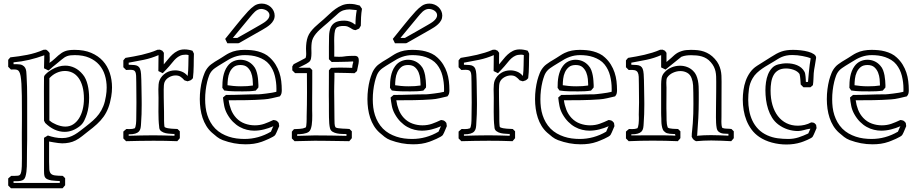

<svg xmlns="http://www.w3.org/2000/svg" viewBox="-20 -759 5019 1052"><path d="M255.9 -95.2Q259.8 -91.3 268.6 -86.2Q277.3 -81.1 288.6 -76.4Q299.8 -71.8 312.7 -68.6Q325.7 -65.4 337.9 -65.4Q361.8 -65.4 380.6 -77.4Q399.4 -89.4 412.6 -110.1Q425.8 -130.9 432.9 -158.7Q439.9 -186.5 439.9 -217.8Q439.9 -255.9 432.1 -284.4Q424.3 -313 410.4 -332Q396.5 -351.1 377.4 -360.6Q358.4 -370.1 335.9 -370.1Q313.5 -370.1 291.3 -360.4Q269 -350.6 250.5 -330.6V-99.1ZM221.2 -97.7Q221.2 -137.7 220.9 -177.5Q220.7 -217.3 220.7 -257.3Q220.7 -277.3 220.9 -297.1Q221.2 -316.9 221.2 -336.9Q221.2 -342.3 226.3 -348.4Q231.4 -354.5 238.5 -360.4Q245.6 -366.2 252.7 -370.8Q259.8 -375.5 263.7 -377.9Q300.8 -399.4 337.4 -399.4Q363.8 -399.4 388.4 -387.7Q413.1 -376 433.6 -351.1Q442.9 -340.3 449.5 -325.7Q456.1 -311 460.2 -294.2Q464.4 -277.3 466.3 -259.3Q468.3 -241.2 468.3 -223.1Q468.3 -198.2 465.1 -175.3Q461.9 -152.3 456.1 -134.3Q450.7 -117.2 441.9 -98.9Q433.1 -80.6 418 -68.4Q377.9 -36.6 334.5 -36.6Q305.2 -36.6 278.1 -49.3Q251 -62 227.5 -85.4ZM249 15.6V127Q249 153.8 250.2 169.2Q251.5 184.6 258.8 192.4Q266.1 200.2 281.2 202.1Q296.4 204.1 324.2 204.6Q330.1 211.4 336.9 217.3V255.9Q333 260.3 329.8 264.4Q326.7 268.6 322.8 272.5H40L24.9 257.3V218.8Q28.8 214.8 33 211.7Q37.1 208.5 41.5 204.6Q50.8 204.6 59.8 204.6Q68.8 204.6 78.6 203.6Q85.9 203.1 90.1 198Q94.2 192.9 96.4 181.6Q98.6 170.4 99.4 152.3Q100.1 134.3 100.1 107.9Q100.1 87.9 99.9 62.7Q99.6 37.6 99.6 6.3Q99.6 -14.6 99.6 -33Q99.6 -51.3 99.9 -68.6Q100.1 -85.9 100.1 -102.8Q100.1 -119.6 100.1 -137.7Q100.1 -194.3 99.6 -234.1Q99.1 -273.9 97.4 -300.5Q95.7 -327.1 92.8 -342.8Q89.8 -358.4 85.2 -366.2Q80.6 -374 74 -376.2Q67.4 -378.4 58.1 -378.4Q52.7 -378.4 48.3 -378.2Q43.9 -377.9 40 -377.9L24.9 -393.1V-431.2Q27.8 -435.1 30.8 -438.2Q33.7 -441.4 36.6 -444.8Q84 -449.7 129.4 -458.5Q174.8 -467.3 218.8 -486.3Q222.2 -486.3 225.6 -486.6Q229 -486.8 232.4 -486.8Q240.7 -481.9 244.1 -477.8Q247.6 -473.6 252 -468.3V-457.5Q252 -452.6 252 -451.2Q252 -449.7 252.2 -448.5Q252.4 -447.3 252.4 -445.8Q252.4 -444.3 252.4 -439.5V-428.7L251 -414.6Q257.3 -418.5 265.4 -425Q273.4 -431.6 280.8 -438.2Q288.1 -444.8 293.5 -449.7Q298.8 -454.6 298.8 -454.6Q308.6 -462.9 317.4 -468.8Q326.2 -474.6 336.4 -478.5Q346.7 -482.4 359.4 -484.1Q372.1 -485.8 388.7 -485.8Q440.9 -485.8 479.5 -469.5Q518.1 -453.1 543.5 -425.3Q568.8 -397.5 581.3 -359.9Q593.8 -322.3 593.8 -279.8Q593.8 -255.4 589.4 -229.5Q583.5 -194.3 573.2 -167.7Q563 -141.1 547.6 -119.6Q532.2 -98.1 511.2 -78.9Q490.2 -59.6 462.9 -39.1Q447.8 -27.3 430.2 -13.2Q412.6 1 394.5 10.3Q377.4 19 358.6 22.7Q339.8 26.4 320.8 26.4Q311.5 26.4 299.3 24.7Q287.1 22.9 275.9 21.2Q264.6 19.5 256.6 17.8Q248.5 16.1 247.6 16.1H247.1Q247.6 16.1 249 16.6Q252 17.6 254.4 18.1ZM242.2 -16.6Q260.7 -10.3 280.5 -6.3Q300.3 -2.4 320.8 -2.4Q341.3 -2.4 358.2 -7.8Q375 -13.2 389.9 -22Q404.8 -30.8 418.5 -41.5Q432.1 -52.2 446.3 -63Q470.2 -81.5 489.3 -98.4Q508.3 -115.2 522.5 -134.5Q536.6 -153.8 546.1 -177.5Q555.7 -201.2 560.5 -232.9Q562.5 -244.6 563.5 -256.3Q564.5 -268.1 564.5 -279.3Q564.5 -315.4 554.4 -347.7Q544.4 -379.9 523.2 -404.1Q502 -428.2 469 -442.6Q436 -457 389.6 -457Q376.5 -457 366.5 -455.8Q356.4 -454.6 348.4 -451.7Q340.3 -448.7 333.3 -444.3Q326.2 -439.9 318.4 -433.1Q306.2 -422.9 294.2 -413.1Q282.2 -403.3 269.5 -393.1Q263.7 -388.2 257.8 -382.6Q252 -377 245.1 -373Q239.3 -376 233.2 -378.9Q227.1 -381.8 221.2 -384.8Q221.7 -402.8 221.9 -420.7Q222.2 -438.5 222.7 -456.1Q181.2 -440.9 139.9 -431.2Q98.6 -421.4 54.2 -417.5V-407.2H72.8Q92.8 -407.2 103 -401.6Q113.3 -396 118.2 -387Q123 -377.9 124 -366.9Q125 -356 125.5 -345.2Q127.4 -314 128.2 -283Q128.9 -252 128.9 -221.2V4.9Q128.4 35.6 127.9 65.9Q127.4 96.2 127.4 127Q127.4 138.2 127 153.1Q126.5 168 124.8 182.1Q123 196.3 119.6 207.8Q116.2 219.2 110.4 224.1Q103.5 230 92.8 231.9Q82 233.9 70.8 233.9H54.2V243.2H307.6V232.9Q299.8 232.4 287.1 231.9Q274.4 231.4 261.7 229.5Q249 227.5 238.8 222.7Q228.5 217.8 224.6 208Q222.2 200.7 221.7 192.4Q221.2 184.1 221.2 176.8V-3.9Z M965.3 -39.6V-2Q961.4 2.4 958.3 6.6Q955.1 10.7 951.2 14.6Q918.5 13.2 886 12.7Q853.5 12.2 820.8 12.2Q783.2 12.2 745.8 12.9Q708.5 13.7 670.9 14.6L655.8 -0.5V-38.1Q659.7 -42 663.8 -45.2Q668 -48.3 672.4 -52.2Q676.8 -52.2 681.4 -52Q686 -51.8 690.9 -51.8Q697.8 -51.8 704.8 -52.7Q711.9 -53.7 718.3 -56.2Q720.7 -59.1 722.4 -65.7Q724.1 -72.3 725.1 -80.3Q726.1 -88.4 726.3 -96.9Q726.6 -105.5 726.6 -112.8Q726.6 -135.3 727.1 -155.5Q727.5 -175.8 727.5 -197.8Q727.5 -226.1 727.1 -252.9Q726.6 -279.8 726.6 -309.1Q726.6 -330.6 725.8 -343.8Q725.1 -356.9 721.9 -364.3Q718.8 -371.6 712.2 -374Q705.6 -376.5 693.8 -376.5Q689 -376.5 683.3 -376.2Q677.7 -376 670.9 -375.5L655.8 -390.6V-428.2Q658.7 -432.1 661.6 -435.3Q664.6 -438.5 667.5 -441.9Q690.4 -445.8 712.6 -449.7Q734.9 -453.6 756.6 -458.7Q778.3 -463.9 800 -470.5Q821.8 -477.1 842.8 -486.3Q846.2 -486.3 849.6 -486.6Q853 -486.8 856.4 -486.8L869.6 -481Q872.1 -478 873.8 -475.1Q875.5 -472.2 877.9 -469.7Q877.4 -453.6 877.4 -437.7Q877.4 -421.9 877.4 -406.2Q889.2 -419.4 900.4 -433.8Q911.6 -448.2 924.6 -460.2Q937.5 -472.2 953.6 -480.2Q969.7 -488.3 990.7 -488.3Q1002 -488.3 1013.2 -486.3Q1024.4 -484.4 1034.7 -481Q1037.1 -477.1 1038.8 -472.9Q1040.5 -468.8 1042.5 -464.8Q1042 -450.2 1041.7 -433.1Q1041.5 -416 1041.3 -398.2Q1041 -380.4 1040 -363Q1039.1 -345.7 1037.1 -330.6Q1029.3 -321.3 1023.2 -318.6Q1017.1 -315.9 1007.8 -313.5Q1003.4 -314.9 999 -316.2Q994.6 -317.4 990.7 -318.8Q981 -330.1 970 -337.9Q959 -345.7 941.9 -345.7Q932.6 -345.7 923.3 -343Q914.1 -340.3 905.8 -335.4Q897.5 -330.6 891.1 -323.7Q884.8 -316.9 881.3 -308.1Q878.9 -301.3 877.9 -290.8Q877 -280.3 877 -269Q877 -245.1 877.2 -224.9Q877.4 -204.6 877.9 -185.8Q878.4 -167 878.7 -148.7Q878.9 -130.4 878.9 -109.9Q878.9 -106 878.9 -98.6Q878.9 -91.3 879.4 -83.7Q879.9 -76.2 880.4 -70.3Q880.9 -64.5 882.3 -63L883.8 -61.5Q891.1 -58.1 900.1 -56.4Q909.2 -54.7 918.7 -54Q928.2 -53.2 937 -53Q945.8 -52.7 952.6 -52.2ZM931.6 -24.9Q927.7 -25.9 914.8 -26.1Q901.9 -26.4 887.9 -29.3Q874 -32.2 863 -40.3Q852.1 -48.3 852.1 -64.5Q849.6 -84 848.9 -104.5Q848.1 -125 848.1 -146.5Q848.1 -166 848.4 -185.5Q848.6 -205.1 848.6 -223.6Q848.6 -232.9 848.1 -245.1Q847.7 -257.3 847.7 -270Q847.7 -283.2 848.9 -296.1Q850.1 -309.1 854 -318.8Q859.4 -332 868.7 -342.3Q877.9 -352.5 889.2 -359.6Q900.4 -366.7 913.3 -370.1Q926.3 -373.5 939.5 -373.5Q958.5 -373.5 976.3 -366.5Q994.1 -359.4 1007.3 -343.8L1008.3 -343.3Q1010.3 -358.4 1011 -372.3Q1011.7 -386.2 1012 -400.1Q1012.2 -414.1 1012.5 -428Q1012.7 -441.9 1013.2 -457Q1009.3 -458.5 1005.4 -459Q1001.5 -459.5 997.6 -459.5Q980 -459.5 967.5 -453.9Q955.1 -448.2 945.1 -439.2Q935.1 -430.2 926.3 -418.9Q917.5 -407.7 907.2 -396Q898.9 -386.2 889.9 -377Q880.9 -367.7 871.6 -357.9Q865.7 -360.8 859.6 -363.8Q853.5 -366.7 847.7 -369.6Q848.1 -391.6 848.1 -413.3Q848.1 -435.1 848.6 -457Q809.1 -439.9 768.3 -431.4Q727.5 -422.9 685.1 -415.5V-404.3Q702.1 -403.8 714.6 -402.8Q727.1 -401.9 735.1 -397Q743.2 -392.1 747.3 -382.1Q751.5 -372.1 752.9 -353L754.4 -319.3Q754.4 -318.4 754.6 -308.1Q754.9 -297.9 755.1 -283Q755.4 -268.1 755.6 -251.2Q755.9 -234.4 756.1 -219.5Q756.3 -204.6 756.3 -194.6Q756.3 -184.6 756.3 -183.6Q756.3 -158.7 755.6 -133.5Q754.9 -108.4 752.9 -83.5Q752.4 -68.8 750.2 -57.4Q748 -45.9 741 -38.3Q733.9 -30.8 720.7 -26.9Q707.5 -22.9 685.1 -22.9V-15.1Q719.2 -16.1 752.9 -16.8Q786.6 -17.6 820.8 -17.6Q850.1 -17.6 878.7 -16.8Q907.2 -16.1 936 -15.1V-25.4Z M1284.7 -522H1225.6Q1222.7 -527.8 1219.7 -533.9Q1216.8 -540 1213.9 -545.9Q1245.1 -584 1275.4 -622.1Q1305.7 -660.2 1338.9 -696.8Q1355.5 -714.8 1373 -727.1Q1390.6 -739.3 1414.6 -739.3Q1428.7 -739.3 1441.7 -734.1Q1454.6 -729 1464.1 -720Q1473.6 -710.9 1479.2 -699Q1484.9 -687 1484.9 -673.3Q1484.9 -659.2 1478.5 -647.5Q1472.2 -635.7 1462.2 -626.5Q1452.1 -617.2 1440.4 -609.6Q1428.7 -602.1 1417.5 -595.7Q1385.3 -577.1 1353.5 -559.3Q1321.8 -541.5 1289.6 -522.9ZM1276.9 -549.3Q1309.1 -567.4 1340.8 -585.4Q1372.6 -603.5 1404.8 -622.1Q1412.1 -626.5 1421.1 -631.8Q1430.2 -637.2 1438 -643.8Q1445.8 -650.4 1451.2 -658.4Q1456.5 -666.5 1456.5 -675.8Q1456.5 -683.6 1452.4 -689.9Q1448.2 -696.3 1441.7 -700.7Q1435.1 -705.1 1427 -707.5Q1418.9 -710 1411.1 -710Q1401.4 -710 1392.8 -705.8Q1384.3 -701.7 1377 -695.1Q1369.6 -688.5 1363.3 -680.9Q1356.9 -673.3 1351.1 -666.5Q1327.1 -637.2 1303.5 -608.9Q1279.8 -580.6 1255.9 -551.3H1286.1ZM1365.7 -298.3Q1365.7 -308.6 1364 -326.2Q1362.3 -343.8 1355.7 -360.8Q1349.1 -377.9 1335.4 -390.4Q1321.8 -402.8 1297.4 -402.8Q1273.9 -402.8 1260 -391.4Q1246.1 -379.9 1238.5 -363Q1231 -346.2 1228.8 -326.9Q1226.6 -307.6 1226.6 -292Q1238.3 -290 1257.8 -288.1Q1277.3 -286.1 1300.3 -286.1Q1320.8 -286.1 1334.7 -287.1Q1348.6 -288.1 1365.7 -290.5ZM1381.3 -262.7Q1363.8 -259.8 1345.7 -259Q1327.6 -258.3 1309.6 -258.3Q1284.2 -258.3 1259 -258.8Q1233.9 -259.3 1208.5 -263.2L1198.2 -277.8Q1198.2 -293.5 1199.2 -309.1Q1200.2 -324.7 1203.1 -339.8Q1206.1 -355 1211.7 -369.4Q1217.3 -383.8 1226.6 -396.5Q1239.7 -414.6 1258.3 -423.1Q1276.9 -431.6 1296.9 -431.6Q1317.9 -431.6 1336.2 -423.3Q1354.5 -415 1368.2 -398.9Q1377.9 -388.2 1383.1 -374.3Q1388.2 -360.4 1390.9 -345.9Q1393.6 -331.5 1394.5 -317.6Q1395.5 -303.7 1396 -292Q1396 -288.1 1395.8 -282.2Q1395.5 -276.4 1395 -276.4Q1395 -280.3 1395.5 -282.2V-279.3ZM1509.8 -67.9Q1504.4 -55.7 1499.5 -43.5Q1494.6 -31.2 1488.3 -20Q1485.8 -15.6 1475.8 -9.8Q1465.8 -3.9 1453.6 1.5Q1441.4 6.8 1430.2 11.5Q1418.9 16.1 1414.6 17.6Q1392.6 25.4 1370.4 28.6Q1348.1 31.7 1324.7 31.7Q1293 31.7 1262 25.9Q1231 20 1200.7 8.8Q1183.1 2 1169.2 -8.8Q1155.3 -19.5 1141.1 -32.2Q1123 -48.3 1110.4 -69.1Q1097.7 -89.8 1089.8 -113.5Q1082 -137.2 1078.4 -163.3Q1074.7 -189.5 1074.7 -215.8Q1074.7 -243.7 1078.1 -270Q1081.5 -296.4 1087.4 -319.3Q1092.8 -339.4 1100.6 -358.6Q1108.4 -377.9 1122.6 -393.6Q1127.9 -399.9 1137.5 -407Q1147 -414.1 1157.2 -420.7Q1167.5 -427.2 1177 -432.6Q1186.5 -438 1191.4 -441.4Q1202.6 -448.2 1213.6 -455.6Q1224.6 -462.9 1236.8 -468.8Q1255.9 -478 1276.6 -481.9Q1297.4 -485.8 1319.3 -485.8Q1337.9 -485.8 1356.7 -484.1Q1375.5 -482.4 1393.6 -477.5Q1411.6 -472.7 1428.2 -464.6Q1444.8 -456.5 1458 -443.8Q1477.5 -425.8 1490.2 -405Q1502.9 -384.3 1510.5 -361.6Q1518.1 -338.9 1521 -314.5Q1523.9 -290 1523.9 -264.6Q1523.9 -255.9 1522.2 -247.6Q1520.5 -239.3 1513.2 -231Q1491.7 -226.1 1470 -220.9Q1448.2 -215.8 1426.3 -214.4Q1377.9 -210.9 1329.6 -210.2Q1281.2 -209.5 1232.9 -209.5Q1236.3 -183.1 1246.1 -158Q1255.9 -132.8 1274.4 -112.8Q1294.9 -91.3 1321.5 -81.8Q1348.1 -72.3 1376 -72.3Q1404.3 -72.3 1428.5 -80.8Q1452.6 -89.4 1478 -101.6Q1483.4 -100.6 1487.1 -100.1Q1490.7 -99.6 1493.9 -98.1Q1497.1 -96.7 1500 -93.8Q1502.9 -90.8 1507.3 -85.4ZM1474.1 -65.9Q1454.6 -57.1 1427 -50Q1399.4 -43 1372.6 -43Q1353.5 -43 1333 -47.9Q1312.5 -52.7 1293.2 -63.5Q1273.9 -74.2 1256.3 -91.8Q1238.8 -109.4 1224.6 -134.8Q1212.9 -156.2 1208.5 -178.7Q1204.1 -201.2 1201.7 -224.6Q1205.6 -228.5 1209.7 -231.7Q1213.9 -234.9 1218.3 -238.8Q1263.2 -238.8 1307.9 -240.5Q1352.5 -242.2 1397.5 -242.2Q1400.4 -242.2 1412.4 -243.4Q1424.3 -244.6 1439.7 -246.6Q1455.1 -248.5 1470.2 -251Q1485.4 -253.4 1494.1 -255.9Q1494.6 -262.2 1494.6 -264.4Q1494.6 -266.6 1494.6 -273.4Q1494.6 -308.6 1485.8 -343.8Q1477.1 -378.9 1455.6 -405.8Q1443.8 -420.4 1428 -430.2Q1412.1 -439.9 1394.5 -446Q1377 -452.1 1358.2 -454.6Q1339.4 -457 1321.8 -457Q1306.2 -457 1292.2 -454.6Q1278.3 -452.1 1264.6 -447.3Q1251 -442.4 1237.3 -435.1Q1223.6 -427.7 1208 -417.5Q1202.1 -413.6 1193.6 -408.7Q1185.1 -403.8 1176 -397.9Q1167 -392.1 1158.2 -386Q1149.4 -379.9 1143.6 -373.5Q1131.8 -361.3 1125.5 -344.2Q1119.1 -327.1 1115.2 -311Q1104 -263.7 1104 -214.8Q1104 -192.9 1106.7 -170.9Q1109.4 -148.9 1116 -128.4Q1122.6 -107.9 1133.3 -89.1Q1144 -70.3 1159.7 -54.2Q1175.3 -38.6 1194.1 -27.8Q1212.9 -17.1 1233.4 -10.3Q1253.9 -3.4 1275.9 -0.5Q1297.9 2.4 1319.3 2.4Q1396.5 2.4 1464.4 -37.6Q1466.8 -43 1468.3 -46.4Q1469.7 -49.8 1471.2 -53.2Q1472.7 -56.6 1474.1 -60.1Q1475.6 -63.5 1478 -68.8Z M1579.1 -0.5V-37.6Q1582 -41.5 1585 -44.7Q1587.9 -47.9 1590.8 -51.3Q1606 -52.2 1623 -53Q1640.1 -53.7 1654.8 -60.5Q1657.2 -63 1658.2 -71.3Q1659.2 -79.6 1659.7 -89.1Q1660.2 -98.6 1660.2 -107.7Q1660.2 -116.7 1660.2 -120.6Q1661.1 -153.8 1661.6 -186.5Q1662.1 -219.2 1662.1 -252.9Q1662.1 -279.3 1661.9 -305.7Q1661.6 -332 1661.6 -358.4H1596.7L1581.5 -373.5V-395Q1583.5 -397.9 1585.2 -401.1Q1586.9 -404.3 1588.9 -407.2Q1605.5 -415.5 1621.8 -424.1Q1638.2 -432.6 1654.3 -441.4Q1656.2 -446.3 1657 -451.9Q1657.7 -457.5 1657.7 -463.4Q1657.7 -471.2 1657.2 -478.5Q1656.7 -485.8 1656.7 -492.2Q1656.7 -508.3 1658.9 -525.4Q1661.1 -542.5 1666.5 -557.1Q1671.9 -571.8 1681.9 -585Q1691.9 -598.1 1704.1 -609.9Q1716.3 -621.6 1729 -632.3Q1741.7 -643.1 1752.9 -652.8Q1769.5 -667.5 1785.4 -682.6Q1801.3 -697.8 1818.1 -710Q1835 -722.2 1854 -730Q1873 -737.8 1895.5 -737.8Q1911.6 -737.8 1923.8 -735.4Q1936 -732.9 1951.2 -728.5Q1954.1 -724.1 1957.3 -719.7Q1960.4 -715.3 1963.4 -710.9Q1959.5 -687.5 1958.3 -664.6Q1957 -641.6 1957 -618.2Q1951.7 -609.9 1947.8 -602.5Q1942.9 -600.1 1938 -598.1Q1933.1 -596.2 1928.2 -593.8Q1918 -594.7 1911.6 -598.6Q1905.3 -602.5 1898.9 -606.4Q1892.6 -610.4 1884.8 -613.5Q1877 -616.7 1863.8 -616.7Q1858.9 -616.7 1852.8 -616.5Q1846.7 -616.2 1840.3 -614.7Q1834 -613.3 1828.6 -610.6Q1823.2 -607.9 1820.3 -603Q1814.5 -593.8 1812.7 -575Q1811 -556.2 1811 -537.6Q1811 -527.3 1811.3 -518.6Q1811.5 -509.8 1811.5 -503.9V-448.7Q1827.1 -447.8 1836.9 -447.8Q1846.7 -447.8 1853.8 -448.2Q1860.8 -448.7 1866.2 -449.7Q1871.6 -450.7 1878.7 -451.4Q1885.7 -452.1 1896 -452.6Q1906.2 -453.1 1922.4 -453.1Q1937 -453.1 1941.9 -445.1Q1946.8 -437 1946 -424.6Q1945.3 -412.1 1941.7 -397.5Q1938 -382.8 1936 -369.6Q1932.6 -366.7 1929.4 -363.8Q1926.3 -360.8 1922.4 -357.9Q1901.9 -358.4 1881.6 -359.1Q1861.3 -359.9 1840.8 -359.9Q1827.1 -359.9 1820.6 -360.1Q1814 -360.4 1812.5 -360.4Q1812.5 -342.3 1812.3 -330.8Q1812 -319.3 1811.8 -309.1Q1811.5 -298.8 1811.3 -287.4Q1811 -275.9 1811 -257.8Q1811 -219.7 1811.8 -182.9Q1812.5 -146 1812.5 -107.4Q1812.5 -94.2 1813.2 -81.8Q1814 -69.3 1817.4 -63L1820.3 -60.1Q1825.2 -57.6 1835 -56.4Q1844.7 -55.2 1855.7 -54.4Q1866.7 -53.7 1877.4 -53.5Q1888.2 -53.2 1895 -52.2Q1900.9 -45.4 1907.7 -39.6V-2Q1903.8 2.4 1900.6 6.6Q1897.5 10.7 1893.6 14.6Q1874.5 14.2 1851.3 13.9Q1828.1 13.7 1803.2 13.2Q1778.3 12.7 1752.9 12.5Q1727.5 12.2 1703.6 12.2Q1675.8 12.2 1648.9 13.4Q1622.1 14.6 1594.2 14.6ZM1703.6 -17.1Q1747.6 -17.1 1793 -16.4Q1838.4 -15.6 1878.4 -14.6V-24.4Q1868.2 -24.9 1854 -25.1Q1839.8 -25.4 1826.4 -28.1Q1813 -30.8 1802.2 -37.1Q1791.5 -43.5 1788.1 -56.2Q1785.2 -67.4 1783.9 -83.3Q1782.7 -99.1 1782.5 -116Q1782.2 -132.8 1782.2 -148.9Q1782.2 -165 1782.2 -176.8Q1782.2 -179.7 1782.2 -189.2Q1782.2 -198.7 1782 -209.7Q1781.7 -220.7 1781.7 -230.2Q1781.7 -239.7 1781.7 -242.7Q1781.7 -275.9 1782 -308.3Q1782.2 -340.8 1782.2 -373.5Q1785.2 -377.4 1788.1 -380.6Q1791 -383.8 1793.9 -387.2Q1817.4 -388.7 1840.8 -388.7Q1857.9 -388.7 1875.2 -388.2Q1892.6 -387.7 1909.7 -387.2Q1910.6 -402.8 1913.3 -410.4Q1916 -418 1915.5 -420.4Q1915 -422.9 1908.9 -422.1Q1902.8 -421.4 1885.7 -420.9Q1863.8 -419.9 1841.8 -419.9Q1819.8 -419.9 1797.4 -419.4L1782.2 -434.6V-502.4Q1782.2 -535.2 1783 -561.5Q1783.7 -587.9 1791.3 -606.7Q1798.8 -625.5 1816.2 -635.7Q1833.5 -646 1866.7 -646Q1883.3 -646 1898.2 -640.4Q1913.1 -634.8 1925.3 -624.5Q1926.3 -625 1926.5 -625Q1926.8 -625 1927.7 -625.5Q1927.7 -637.2 1928.2 -646.5Q1928.7 -655.8 1929.4 -664.8Q1930.2 -673.8 1931.4 -683.1Q1932.6 -692.4 1934.6 -703.6L1895 -707.5Q1877.9 -707.5 1862.3 -702.6Q1846.7 -697.8 1832.5 -685.1Q1830.6 -683.1 1821.8 -675.3Q1813 -667.5 1803 -658.7Q1793 -649.9 1784.4 -642.1Q1775.9 -634.3 1773.4 -632.3Q1763.2 -623.5 1752.2 -614.3Q1741.2 -605 1730.5 -595Q1719.7 -585 1710.7 -574Q1701.7 -563 1695.3 -550.3Q1689.5 -538.6 1687.7 -524.2Q1686 -509.8 1686 -494.6Q1686 -487.8 1686.3 -481Q1686.5 -474.1 1686.5 -467.3Q1686.5 -451.2 1684.1 -438.5Q1681.6 -425.8 1672.9 -418.9Q1659.7 -409.2 1644.3 -402.1Q1628.9 -395 1614.7 -387.7H1678.2Q1684.1 -380.9 1690.9 -375Q1690.9 -368.7 1690.9 -351.3Q1690.9 -334 1690.9 -311.5Q1690.9 -289.1 1690.7 -263.9Q1690.4 -238.8 1690.4 -216.3Q1690.4 -193.8 1690.4 -176.8Q1690.4 -159.7 1690.4 -152.8Q1690.4 -147.5 1690.7 -140.6Q1690.9 -133.8 1690.9 -126Q1690.9 -113.8 1690.4 -100.1Q1689.9 -86.4 1688 -74Q1686 -61.5 1682.4 -51.8Q1678.7 -42 1672.4 -37.1Q1666.5 -32.7 1658.4 -30Q1650.4 -27.3 1641.6 -25.9Q1632.8 -24.4 1624 -23.9Q1615.2 -23.4 1608.4 -23.4V-14.6Z M2203.1 -522H2144Q2141.1 -527.8 2138.2 -533.9Q2135.3 -540 2132.3 -545.9Q2163.6 -584 2193.8 -622.1Q2224.1 -660.2 2257.3 -696.8Q2273.9 -714.8 2291.5 -727.1Q2309.1 -739.3 2333 -739.3Q2347.2 -739.3 2360.1 -734.1Q2373 -729 2382.6 -720Q2392.1 -710.9 2397.7 -699Q2403.3 -687 2403.3 -673.3Q2403.3 -659.2 2397 -647.5Q2390.6 -635.7 2380.6 -626.5Q2370.6 -617.2 2358.9 -609.6Q2347.2 -602.1 2335.9 -595.7Q2303.7 -577.1 2272 -559.3Q2240.2 -541.5 2208 -522.9ZM2195.3 -549.3Q2227.5 -567.4 2259.3 -585.4Q2291 -603.5 2323.2 -622.1Q2330.6 -626.5 2339.6 -631.8Q2348.6 -637.2 2356.4 -643.8Q2364.3 -650.4 2369.6 -658.4Q2375 -666.5 2375 -675.8Q2375 -683.6 2370.8 -689.9Q2366.7 -696.3 2360.1 -700.7Q2353.5 -705.1 2345.5 -707.5Q2337.4 -710 2329.6 -710Q2319.8 -710 2311.3 -705.8Q2302.7 -701.7 2295.4 -695.1Q2288.1 -688.5 2281.7 -680.9Q2275.4 -673.3 2269.5 -666.5Q2245.6 -637.2 2221.9 -608.9Q2198.2 -580.6 2174.3 -551.3H2204.6ZM2284.2 -298.3Q2284.2 -308.6 2282.5 -326.2Q2280.8 -343.8 2274.2 -360.8Q2267.6 -377.9 2253.9 -390.4Q2240.2 -402.8 2215.8 -402.8Q2192.4 -402.8 2178.5 -391.4Q2164.6 -379.9 2157 -363Q2149.4 -346.2 2147.2 -326.9Q2145 -307.6 2145 -292Q2156.7 -290 2176.3 -288.1Q2195.8 -286.1 2218.8 -286.1Q2239.3 -286.1 2253.2 -287.1Q2267.1 -288.1 2284.2 -290.5ZM2299.8 -262.7Q2282.2 -259.8 2264.2 -259Q2246.1 -258.3 2228 -258.3Q2202.6 -258.3 2177.5 -258.8Q2152.3 -259.3 2127 -263.2L2116.7 -277.8Q2116.7 -293.5 2117.7 -309.1Q2118.7 -324.7 2121.6 -339.8Q2124.5 -355 2130.1 -369.4Q2135.7 -383.8 2145 -396.5Q2158.2 -414.6 2176.8 -423.1Q2195.3 -431.6 2215.3 -431.6Q2236.3 -431.6 2254.6 -423.3Q2272.9 -415 2286.6 -398.9Q2296.4 -388.2 2301.5 -374.3Q2306.6 -360.4 2309.3 -345.9Q2312 -331.5 2313 -317.6Q2314 -303.7 2314.5 -292Q2314.5 -288.1 2314.2 -282.2Q2314 -276.4 2313.5 -276.4Q2313.5 -280.3 2314 -282.2V-279.3ZM2428.2 -67.9Q2422.9 -55.7 2418 -43.5Q2413.1 -31.2 2406.7 -20Q2404.3 -15.6 2394.3 -9.8Q2384.3 -3.9 2372.1 1.5Q2359.9 6.8 2348.6 11.5Q2337.4 16.1 2333 17.6Q2311 25.4 2288.8 28.6Q2266.6 31.7 2243.2 31.7Q2211.4 31.7 2180.4 25.9Q2149.4 20 2119.1 8.8Q2101.6 2 2087.6 -8.8Q2073.7 -19.5 2059.6 -32.2Q2041.5 -48.3 2028.8 -69.1Q2016.1 -89.8 2008.3 -113.5Q2000.5 -137.2 1996.8 -163.3Q1993.2 -189.5 1993.2 -215.8Q1993.2 -243.7 1996.6 -270Q2000 -296.4 2005.9 -319.3Q2011.2 -339.4 2019 -358.6Q2026.9 -377.9 2041 -393.6Q2046.4 -399.9 2055.9 -407Q2065.4 -414.1 2075.7 -420.7Q2085.9 -427.2 2095.5 -432.6Q2105 -438 2109.9 -441.4Q2121.1 -448.2 2132.1 -455.6Q2143.1 -462.9 2155.3 -468.8Q2174.3 -478 2195.1 -481.9Q2215.8 -485.8 2237.8 -485.8Q2256.3 -485.8 2275.1 -484.1Q2293.9 -482.4 2312 -477.5Q2330.1 -472.7 2346.7 -464.6Q2363.3 -456.5 2376.5 -443.8Q2396 -425.8 2408.7 -405Q2421.4 -384.3 2429 -361.6Q2436.5 -338.9 2439.5 -314.5Q2442.4 -290 2442.4 -264.6Q2442.4 -255.9 2440.7 -247.6Q2439 -239.3 2431.6 -231Q2410.2 -226.1 2388.4 -220.9Q2366.7 -215.8 2344.7 -214.4Q2296.4 -210.9 2248 -210.2Q2199.7 -209.5 2151.4 -209.5Q2154.8 -183.1 2164.6 -158Q2174.3 -132.8 2192.9 -112.8Q2213.4 -91.3 2240 -81.8Q2266.6 -72.3 2294.4 -72.3Q2322.8 -72.3 2346.9 -80.8Q2371.1 -89.4 2396.5 -101.6Q2401.9 -100.6 2405.5 -100.1Q2409.2 -99.6 2412.4 -98.1Q2415.5 -96.7 2418.5 -93.8Q2421.4 -90.8 2425.8 -85.4ZM2392.6 -65.9Q2373 -57.1 2345.5 -50Q2317.9 -43 2291 -43Q2272 -43 2251.5 -47.9Q2231 -52.7 2211.7 -63.5Q2192.4 -74.2 2174.8 -91.8Q2157.2 -109.4 2143.1 -134.8Q2131.3 -156.2 2127 -178.7Q2122.6 -201.2 2120.1 -224.6Q2124 -228.5 2128.2 -231.7Q2132.3 -234.9 2136.7 -238.8Q2181.6 -238.8 2226.3 -240.5Q2271 -242.2 2315.9 -242.2Q2318.8 -242.2 2330.8 -243.4Q2342.8 -244.6 2358.2 -246.6Q2373.5 -248.5 2388.7 -251Q2403.8 -253.4 2412.6 -255.9Q2413.1 -262.2 2413.1 -264.4Q2413.1 -266.6 2413.1 -273.4Q2413.1 -308.6 2404.3 -343.8Q2395.5 -378.9 2374 -405.8Q2362.3 -420.4 2346.4 -430.2Q2330.6 -439.9 2313 -446Q2295.4 -452.1 2276.6 -454.6Q2257.8 -457 2240.2 -457Q2224.6 -457 2210.7 -454.6Q2196.8 -452.1 2183.1 -447.3Q2169.4 -442.4 2155.8 -435.1Q2142.1 -427.7 2126.5 -417.5Q2120.6 -413.6 2112.1 -408.7Q2103.5 -403.8 2094.5 -397.9Q2085.4 -392.1 2076.7 -386Q2067.9 -379.9 2062 -373.5Q2050.3 -361.3 2043.9 -344.2Q2037.6 -327.1 2033.7 -311Q2022.5 -263.7 2022.5 -214.8Q2022.5 -192.9 2025.1 -170.9Q2027.8 -148.9 2034.4 -128.4Q2041 -107.9 2051.8 -89.1Q2062.5 -70.3 2078.1 -54.2Q2093.8 -38.6 2112.5 -27.8Q2131.3 -17.1 2151.9 -10.3Q2172.4 -3.4 2194.3 -0.5Q2216.3 2.4 2237.8 2.4Q2314.9 2.4 2382.8 -37.6Q2385.3 -43 2386.7 -46.4Q2388.2 -49.8 2389.6 -53.2Q2391.1 -56.6 2392.6 -60.1Q2394 -63.5 2396.5 -68.8Z M2802.2 -39.6V-2Q2798.3 2.4 2795.2 6.6Q2792 10.7 2788.1 14.6Q2755.4 13.2 2722.9 12.7Q2690.4 12.2 2657.7 12.2Q2620.1 12.2 2582.8 12.9Q2545.4 13.7 2507.8 14.6L2492.7 -0.5V-38.1Q2496.6 -42 2500.7 -45.2Q2504.9 -48.3 2509.3 -52.2Q2513.7 -52.2 2518.3 -52Q2522.9 -51.8 2527.8 -51.8Q2534.7 -51.8 2541.7 -52.7Q2548.8 -53.7 2555.2 -56.2Q2557.6 -59.1 2559.3 -65.7Q2561 -72.3 2562 -80.3Q2563 -88.4 2563.2 -96.9Q2563.5 -105.5 2563.5 -112.8Q2563.5 -135.3 2564 -155.5Q2564.5 -175.8 2564.5 -197.8Q2564.5 -226.1 2564 -252.9Q2563.5 -279.8 2563.5 -309.1Q2563.5 -330.6 2562.7 -343.8Q2562 -356.9 2558.8 -364.3Q2555.7 -371.6 2549.1 -374Q2542.5 -376.5 2530.8 -376.5Q2525.9 -376.5 2520.3 -376.2Q2514.6 -376 2507.8 -375.5L2492.7 -390.6V-428.2Q2495.6 -432.1 2498.5 -435.3Q2501.5 -438.5 2504.4 -441.9Q2527.3 -445.8 2549.6 -449.7Q2571.8 -453.6 2593.5 -458.7Q2615.2 -463.9 2637 -470.5Q2658.7 -477.1 2679.7 -486.3Q2683.1 -486.3 2686.5 -486.6Q2689.9 -486.8 2693.4 -486.8L2706.5 -481Q2709 -478 2710.7 -475.1Q2712.4 -472.2 2714.8 -469.7Q2714.4 -453.6 2714.4 -437.7Q2714.4 -421.9 2714.4 -406.2Q2726.1 -419.4 2737.3 -433.8Q2748.5 -448.2 2761.5 -460.2Q2774.4 -472.2 2790.5 -480.2Q2806.6 -488.3 2827.6 -488.3Q2838.9 -488.3 2850.1 -486.3Q2861.3 -484.4 2871.6 -481Q2874 -477.1 2875.7 -472.9Q2877.4 -468.8 2879.4 -464.8Q2878.9 -450.2 2878.7 -433.1Q2878.4 -416 2878.2 -398.2Q2877.9 -380.4 2877 -363Q2876 -345.7 2874 -330.6Q2866.2 -321.3 2860.1 -318.6Q2854 -315.9 2844.7 -313.5Q2840.3 -314.9 2835.9 -316.2Q2831.5 -317.4 2827.6 -318.8Q2817.9 -330.1 2806.9 -337.9Q2795.9 -345.7 2778.8 -345.7Q2769.5 -345.7 2760.3 -343Q2751 -340.3 2742.7 -335.4Q2734.4 -330.6 2728 -323.7Q2721.7 -316.9 2718.3 -308.1Q2715.8 -301.3 2714.8 -290.8Q2713.9 -280.3 2713.9 -269Q2713.9 -245.1 2714.1 -224.9Q2714.4 -204.6 2714.8 -185.8Q2715.3 -167 2715.6 -148.7Q2715.8 -130.4 2715.8 -109.9Q2715.8 -106 2715.8 -98.6Q2715.8 -91.3 2716.3 -83.7Q2716.8 -76.2 2717.3 -70.3Q2717.8 -64.5 2719.2 -63L2720.7 -61.5Q2728 -58.1 2737.1 -56.4Q2746.1 -54.7 2755.6 -54Q2765.1 -53.2 2773.9 -53Q2782.7 -52.7 2789.6 -52.2ZM2768.6 -24.9Q2764.6 -25.9 2751.7 -26.1Q2738.8 -26.4 2724.9 -29.3Q2710.9 -32.2 2700 -40.3Q2689 -48.3 2689 -64.5Q2686.5 -84 2685.8 -104.5Q2685.1 -125 2685.1 -146.5Q2685.1 -166 2685.3 -185.5Q2685.5 -205.1 2685.5 -223.6Q2685.5 -232.9 2685.1 -245.1Q2684.6 -257.3 2684.6 -270Q2684.6 -283.2 2685.8 -296.1Q2687 -309.1 2690.9 -318.8Q2696.3 -332 2705.6 -342.3Q2714.8 -352.5 2726.1 -359.6Q2737.3 -366.7 2750.2 -370.1Q2763.2 -373.5 2776.4 -373.5Q2795.4 -373.5 2813.2 -366.5Q2831.1 -359.4 2844.2 -343.8L2845.2 -343.3Q2847.2 -358.4 2847.9 -372.3Q2848.6 -386.2 2848.9 -400.1Q2849.1 -414.1 2849.4 -428Q2849.6 -441.9 2850.1 -457Q2846.2 -458.5 2842.3 -459Q2838.4 -459.5 2834.5 -459.5Q2816.9 -459.5 2804.4 -453.9Q2792 -448.2 2782 -439.2Q2772 -430.2 2763.2 -418.9Q2754.4 -407.7 2744.1 -396Q2735.8 -386.2 2726.8 -377Q2717.8 -367.7 2708.5 -357.9Q2702.6 -360.8 2696.5 -363.8Q2690.4 -366.7 2684.6 -369.6Q2685.1 -391.6 2685.1 -413.3Q2685.1 -435.1 2685.5 -457Q2646 -439.9 2605.2 -431.4Q2564.5 -422.9 2522 -415.5V-404.3Q2539.1 -403.8 2551.5 -402.8Q2564 -401.9 2572 -397Q2580.1 -392.1 2584.2 -382.1Q2588.4 -372.1 2589.8 -353L2591.3 -319.3Q2591.3 -318.4 2591.6 -308.1Q2591.8 -297.9 2592 -283Q2592.3 -268.1 2592.5 -251.2Q2592.8 -234.4 2593 -219.5Q2593.3 -204.6 2593.3 -194.6Q2593.3 -184.6 2593.3 -183.6Q2593.3 -158.7 2592.5 -133.5Q2591.8 -108.4 2589.8 -83.5Q2589.4 -68.8 2587.2 -57.4Q2585 -45.9 2577.9 -38.3Q2570.8 -30.8 2557.6 -26.9Q2544.4 -22.9 2522 -22.9V-15.1Q2556.2 -16.1 2589.8 -16.8Q2623.5 -17.6 2657.7 -17.6Q2687 -17.6 2715.6 -16.8Q2744.1 -16.1 2772.9 -15.1V-25.4Z M3202.6 -298.3Q3202.6 -308.6 3200.9 -326.2Q3199.2 -343.8 3192.6 -360.8Q3186 -377.9 3172.4 -390.4Q3158.7 -402.8 3134.3 -402.8Q3110.8 -402.8 3096.9 -391.4Q3083 -379.9 3075.4 -363Q3067.9 -346.2 3065.7 -326.9Q3063.5 -307.6 3063.5 -292Q3075.2 -290 3094.7 -288.1Q3114.3 -286.1 3137.2 -286.1Q3157.7 -286.1 3171.6 -287.1Q3185.5 -288.1 3202.6 -290.5ZM3218.3 -262.7Q3200.7 -259.8 3182.6 -259Q3164.6 -258.3 3146.5 -258.3Q3121.1 -258.3 3095.9 -258.8Q3070.8 -259.3 3045.4 -263.2L3035.2 -277.8Q3035.2 -293.5 3036.1 -309.1Q3037.1 -324.7 3040 -339.8Q3043 -355 3048.6 -369.4Q3054.2 -383.8 3063.5 -396.5Q3076.7 -414.6 3095.2 -423.1Q3113.8 -431.6 3133.8 -431.6Q3154.8 -431.6 3173.1 -423.3Q3191.4 -415 3205.1 -398.9Q3214.8 -388.2 3220 -374.3Q3225.1 -360.4 3227.8 -345.9Q3230.5 -331.5 3231.4 -317.6Q3232.4 -303.7 3232.9 -292Q3232.9 -288.1 3232.7 -282.2Q3232.4 -276.4 3231.9 -276.4Q3231.9 -280.3 3232.4 -282.2V-279.3ZM3346.7 -67.9Q3341.3 -55.7 3336.4 -43.5Q3331.5 -31.2 3325.2 -20Q3322.8 -15.6 3312.7 -9.8Q3302.7 -3.9 3290.5 1.5Q3278.3 6.8 3267.1 11.5Q3255.9 16.1 3251.5 17.6Q3229.5 25.4 3207.3 28.6Q3185.1 31.7 3161.6 31.7Q3129.9 31.7 3098.9 25.9Q3067.9 20 3037.6 8.8Q3020 2 3006.1 -8.8Q2992.2 -19.5 2978 -32.2Q2960 -48.3 2947.3 -69.1Q2934.6 -89.8 2926.8 -113.5Q2918.9 -137.2 2915.3 -163.3Q2911.6 -189.5 2911.6 -215.8Q2911.6 -243.7 2915 -270Q2918.5 -296.4 2924.3 -319.3Q2929.7 -339.4 2937.5 -358.6Q2945.3 -377.9 2959.5 -393.6Q2964.8 -399.9 2974.4 -407Q2983.9 -414.1 2994.1 -420.7Q3004.4 -427.2 3013.9 -432.6Q3023.4 -438 3028.3 -441.4Q3039.6 -448.2 3050.5 -455.6Q3061.5 -462.9 3073.7 -468.8Q3092.8 -478 3113.5 -481.9Q3134.3 -485.8 3156.2 -485.8Q3174.8 -485.8 3193.6 -484.1Q3212.4 -482.4 3230.5 -477.5Q3248.5 -472.7 3265.1 -464.6Q3281.7 -456.5 3294.9 -443.8Q3314.5 -425.8 3327.1 -405Q3339.8 -384.3 3347.4 -361.6Q3355 -338.9 3357.9 -314.5Q3360.8 -290 3360.8 -264.6Q3360.8 -255.9 3359.1 -247.6Q3357.4 -239.3 3350.1 -231Q3328.6 -226.1 3306.9 -220.9Q3285.2 -215.8 3263.2 -214.4Q3214.8 -210.9 3166.5 -210.2Q3118.2 -209.5 3069.8 -209.5Q3073.2 -183.1 3083 -158Q3092.8 -132.8 3111.3 -112.8Q3131.8 -91.3 3158.4 -81.8Q3185.1 -72.3 3212.9 -72.3Q3241.2 -72.3 3265.4 -80.8Q3289.6 -89.4 3314.9 -101.6Q3320.3 -100.6 3324 -100.1Q3327.6 -99.6 3330.8 -98.1Q3334 -96.7 3336.9 -93.8Q3339.8 -90.8 3344.2 -85.4ZM3311 -65.9Q3291.5 -57.1 3263.9 -50Q3236.3 -43 3209.5 -43Q3190.4 -43 3169.9 -47.9Q3149.4 -52.7 3130.1 -63.5Q3110.8 -74.2 3093.3 -91.8Q3075.7 -109.4 3061.5 -134.8Q3049.8 -156.2 3045.4 -178.7Q3041 -201.2 3038.6 -224.6Q3042.5 -228.5 3046.6 -231.7Q3050.8 -234.9 3055.2 -238.8Q3100.1 -238.8 3144.8 -240.5Q3189.5 -242.2 3234.4 -242.2Q3237.3 -242.2 3249.3 -243.4Q3261.2 -244.6 3276.6 -246.6Q3292 -248.5 3307.1 -251Q3322.3 -253.4 3331.1 -255.9Q3331.5 -262.2 3331.5 -264.4Q3331.5 -266.6 3331.5 -273.4Q3331.5 -308.6 3322.8 -343.8Q3314 -378.9 3292.5 -405.8Q3280.8 -420.4 3264.9 -430.2Q3249 -439.9 3231.4 -446Q3213.9 -452.1 3195.1 -454.6Q3176.3 -457 3158.7 -457Q3143.1 -457 3129.2 -454.6Q3115.2 -452.1 3101.6 -447.3Q3087.9 -442.4 3074.2 -435.1Q3060.5 -427.7 3044.9 -417.5Q3039.1 -413.6 3030.5 -408.7Q3022 -403.8 3012.9 -397.9Q3003.9 -392.1 2995.1 -386Q2986.3 -379.9 2980.5 -373.5Q2968.8 -361.3 2962.4 -344.2Q2956.1 -327.1 2952.1 -311Q2940.9 -263.7 2940.9 -214.8Q2940.9 -192.9 2943.6 -170.9Q2946.3 -148.9 2952.9 -128.4Q2959.5 -107.9 2970.2 -89.1Q2981 -70.3 2996.6 -54.2Q3012.2 -38.6 3031 -27.8Q3049.8 -17.1 3070.3 -10.3Q3090.8 -3.4 3112.8 -0.5Q3134.8 2.4 3156.2 2.4Q3233.4 2.4 3301.3 -37.6Q3303.7 -43 3305.2 -46.4Q3306.6 -49.8 3308.1 -53.2Q3309.6 -56.6 3311 -60.1Q3312.5 -63.5 3314.9 -68.8Z M4000.5 -39.6V-2Q3996.6 2.4 3993.4 6.6Q3990.2 10.7 3986.3 14.6Q3959 13.2 3931.9 12Q3904.8 10.7 3877 10.7Q3856 10.7 3835.2 11.7Q3814.5 12.7 3793.9 14.6Q3790 12.7 3786.9 11Q3783.7 9.3 3781 6.8Q3778.3 4.4 3775.6 0.7Q3772.9 -2.9 3770 -9.3Q3770 -27.8 3772.5 -46.4Q3774.9 -64.9 3775.9 -83.5Q3777.8 -109.9 3778.6 -136.2Q3779.3 -162.6 3779.3 -189Q3779.3 -204.6 3779.1 -220Q3778.8 -235.4 3778.8 -251Q3778.8 -271.5 3777.6 -291.5Q3776.4 -311.5 3769.5 -330.1Q3762.2 -350.6 3745.4 -360.1Q3728.5 -369.6 3708 -369.6Q3687 -369.6 3666.7 -360.1Q3646.5 -350.6 3635.7 -334Q3632.8 -329.6 3631.8 -321.8Q3630.9 -314 3630.9 -305.7Q3630.9 -297.9 3631.3 -290.8Q3631.8 -283.7 3631.8 -279.3Q3631.8 -257.3 3631.6 -234.1Q3631.3 -210.9 3631.3 -187.5Q3631.3 -175.8 3631.3 -164.3Q3631.3 -152.8 3631.8 -141.6Q3632.3 -122.1 3632.3 -100.6Q3632.3 -79.1 3638.7 -60.5Q3642.1 -57.1 3649.4 -55.7Q3656.7 -54.2 3665.5 -53.5Q3674.3 -52.7 3682.4 -52.7Q3690.4 -52.7 3695.3 -52.2Q3701.2 -45.4 3708 -39.6V-2Q3704.1 2.4 3700.9 6.6Q3697.8 10.7 3693.8 14.6Q3625 11.7 3555.7 11.7Q3490.2 11.7 3424.8 14.6L3409.7 -0.5V-38.1Q3413.6 -42 3417.7 -45.2Q3421.9 -48.3 3426.3 -52.2Q3430.7 -52.2 3435.3 -52Q3439.9 -51.8 3444.8 -51.8Q3451.7 -51.8 3458.7 -52.7Q3465.8 -53.7 3472.2 -56.2Q3474.6 -59.1 3476.3 -65.7Q3478 -72.3 3479 -80.3Q3480 -88.4 3480.2 -96.9Q3480.5 -105.5 3480.5 -112.8Q3480.5 -119.6 3480.2 -124.5Q3480 -129.4 3480 -130.4Q3481.4 -164.1 3481.4 -197.8Q3481.4 -223.6 3481 -247.6Q3480.5 -271.5 3480.5 -297.9Q3480.5 -322.8 3479.7 -338.4Q3479 -354 3473.9 -362.8Q3468.8 -371.6 3457.5 -374.3Q3446.3 -377 3424.8 -375.5L3409.7 -390.6V-428.2Q3412.6 -432.1 3415.5 -435.3Q3418.5 -438.5 3421.4 -441.9Q3444.3 -445.8 3466.6 -449.7Q3488.8 -453.6 3510.5 -458.7Q3532.2 -463.9 3554 -470.5Q3575.7 -477.1 3596.7 -486.3Q3600.1 -486.3 3603.5 -486.6Q3606.9 -486.8 3610.4 -486.8L3623.5 -481Q3626 -478 3627.7 -475.1Q3629.4 -472.2 3631.8 -469.7V-419.4Q3647.9 -432.1 3657.7 -441.4Q3667.5 -450.7 3675.8 -457.8Q3684.1 -464.8 3693.1 -470Q3702.1 -475.1 3715.8 -479.5Q3728 -483.4 3740.5 -484.6Q3752.9 -485.8 3765.6 -485.8Q3785.6 -485.8 3803.5 -483.9Q3821.3 -481.9 3837.4 -476.3Q3853.5 -470.7 3868.2 -461.2Q3882.8 -451.7 3896.5 -436.5Q3910.2 -421.4 3917.5 -406.2Q3924.8 -391.1 3928.5 -375.7Q3932.1 -360.4 3932.9 -344.5Q3933.6 -328.6 3933.6 -311.5Q3933.6 -262.7 3933.3 -214.8Q3933.1 -167 3933.1 -119.6Q3933.1 -114.3 3932.9 -107.4Q3932.6 -100.6 3932.6 -92.8Q3932.6 -88.4 3932.9 -82.8Q3933.1 -77.1 3933.8 -71.8Q3934.6 -66.4 3935.8 -62.5Q3937 -58.6 3939.5 -57.6Q3944.8 -55.7 3950.9 -54.9Q3957 -54.2 3963.1 -54Q3969.2 -53.7 3975.6 -53.5Q3981.9 -53.2 3987.8 -52.2ZM3965.3 -25.9Q3960.9 -26.9 3952.1 -26.6Q3943.4 -26.4 3934.1 -28.8Q3924.8 -31.2 3917 -37.8Q3909.2 -44.4 3906.7 -58.1Q3904.3 -71.3 3903.6 -85.7Q3902.8 -100.1 3902.8 -115.7Q3902.8 -143.6 3903.1 -165.8Q3903.3 -188 3903.6 -210Q3903.8 -231.9 3904.1 -255.6Q3904.3 -279.3 3904.3 -310.1Q3904.3 -326.2 3903.8 -340.3Q3903.3 -354.5 3900.4 -367.7Q3897.5 -380.9 3891.4 -393.3Q3885.3 -405.8 3874.5 -418Q3863.8 -430.7 3851.3 -438.2Q3838.9 -445.8 3825.4 -449.7Q3812 -453.6 3797.4 -455.1Q3782.7 -456.5 3766.6 -456.5Q3752.9 -456.5 3740 -454.8Q3727.1 -453.1 3713.4 -447.8Q3691.4 -430.2 3669.9 -412.8Q3648.4 -395.5 3626.5 -377.9Q3620.6 -380.9 3614.5 -383.8Q3608.4 -386.7 3602.5 -389.6V-457Q3563 -439.9 3522.2 -431.4Q3481.4 -422.9 3439 -415.5V-404.3Q3456.1 -403.8 3468.5 -402.8Q3481 -401.9 3489 -397Q3497.1 -392.1 3501.2 -382.1Q3505.4 -372.1 3506.8 -353L3508.3 -319.3Q3508.3 -318.4 3508.5 -308.1Q3508.8 -297.9 3509 -283Q3509.3 -268.1 3509.5 -251.2Q3509.8 -234.4 3510 -219.5Q3510.3 -204.6 3510.3 -194.6Q3510.3 -184.6 3510.3 -183.6Q3510.3 -158.7 3509.5 -133.5Q3508.8 -108.4 3506.8 -83.5Q3506.3 -68.8 3504.2 -57.4Q3502 -45.9 3494.9 -38.3Q3487.8 -30.8 3474.6 -26.9Q3461.4 -22.9 3439 -22.9V-17.1Q3441.9 -17.1 3456.8 -17.1Q3471.7 -17.1 3491 -17.3Q3510.3 -17.6 3530 -17.6Q3549.8 -17.6 3562.5 -17.6Q3575.2 -17.6 3592.5 -17.6Q3609.9 -17.6 3627.2 -17.3Q3644.5 -17.1 3659.2 -16.6Q3673.8 -16.1 3680.7 -15.6L3678.7 -24.4Q3672.9 -24.9 3665.3 -25.1Q3657.7 -25.4 3649.9 -26.1Q3642.1 -26.9 3634.8 -29.1Q3627.4 -31.2 3623 -36.1Q3615.7 -40 3611.8 -49.3Q3607.9 -58.6 3606 -70.1Q3604 -81.5 3603.8 -92.5Q3603.5 -103.5 3603.5 -110.4Q3603 -118.2 3602.8 -125.5Q3602.5 -132.8 3602.5 -140.1V-277.8V-297.4Q3602.5 -315.9 3605.5 -332.8Q3608.4 -349.6 3622.1 -363.8Q3637.7 -380.9 3659.9 -389.9Q3682.1 -398.9 3706.1 -398.9Q3726.6 -398.9 3745.1 -391.8Q3763.7 -384.8 3777.8 -370.6Q3788.6 -360.4 3794.7 -346.7Q3800.8 -333 3804 -317.6Q3807.1 -302.2 3807.9 -285.6Q3808.6 -269 3808.6 -252.9V-221.7V-210Q3808.6 -159.7 3806.2 -112.3Q3803.7 -64.9 3799.8 -16.1Q3800.3 -17.6 3800.3 -19V-22.9V-21.5Q3800.3 -18.6 3799.6 -18.6Q3798.8 -18.6 3798.8 -15.6Q3796.4 -17.6 3797.1 -16.8Q3797.9 -16.1 3798.8 -15.1Q3817.9 -17.1 3837.2 -17.8Q3856.4 -18.6 3876 -18.6Q3899.9 -18.6 3923.6 -17.6Q3947.3 -16.6 3971.2 -15.6V-25.9Z M4454.1 -57.1Q4448.7 -44.9 4443.8 -33Q4439 -21 4432.6 -9.8Q4430.7 -6.3 4422.1 -1.7Q4413.6 2.9 4403.3 7.6Q4393.1 12.2 4383.1 15.9Q4373 19.5 4368.7 21Q4332 32.7 4288.6 32.7Q4248.5 32.7 4209.5 22.2Q4170.4 11.7 4140.1 -8.8Q4115.2 -25.9 4098.1 -48.8Q4081.1 -71.8 4070.3 -98.6Q4059.6 -125.5 4054.7 -154.8Q4049.8 -184.1 4049.8 -213.4Q4049.8 -238.3 4053.5 -264.9Q4057.1 -291.5 4065.9 -316.2Q4074.7 -340.8 4089.8 -362.3Q4105 -383.8 4127.9 -398.4Q4130.9 -400.4 4141.8 -407.2Q4152.8 -414.1 4165.5 -422.1Q4178.2 -430.2 4189.2 -437Q4200.2 -443.8 4203.1 -445.8Q4219.7 -456.5 4233.6 -464.1Q4247.6 -471.7 4261.5 -476.6Q4275.4 -481.4 4290.8 -483.6Q4306.2 -485.8 4325.7 -485.8Q4345.2 -485.8 4367.2 -483.4Q4389.2 -481 4408 -475.8Q4426.8 -470.7 4439.2 -462.4Q4451.7 -454.1 4451.7 -442.4Q4451.7 -441.4 4451.4 -440.9Q4451.2 -440.4 4451.2 -439.5Q4448.7 -418.9 4444.6 -398.4Q4440.4 -377.9 4438.5 -357.4Q4437.5 -341.3 4437 -325Q4436.5 -308.6 4434.1 -292.5Q4430.7 -289.6 4427.5 -286.6Q4424.3 -283.7 4420.4 -280.8H4382.3L4367.2 -295.9Q4366.2 -310.1 4365.2 -324.7Q4364.3 -339.4 4360.8 -353.5Q4350.1 -368.7 4329.3 -376.2Q4308.6 -383.8 4286.6 -383.8Q4261.2 -383.8 4244.6 -374Q4228 -364.3 4218.8 -347.7Q4209.5 -331.1 4205.8 -309.1Q4202.1 -287.1 4202.1 -262.7Q4202.1 -219.2 4212.4 -183.8Q4222.7 -148.4 4242.2 -123Q4261.7 -97.7 4289.3 -84Q4316.9 -70.3 4351.6 -70.3Q4370.1 -70.3 4388.9 -74.7Q4407.7 -79.1 4424.8 -88.4Q4429.2 -87.9 4432.6 -87.6Q4436 -87.4 4439 -86.2Q4441.9 -85 4444.8 -82.5Q4447.8 -80.1 4451.7 -74.7ZM4411.6 -52.7Q4406.7 -52.2 4399.7 -50.3Q4392.6 -48.3 4384.8 -46.4Q4377 -44.4 4368.7 -42.7Q4360.4 -41 4353 -41Q4323.7 -41 4295.9 -50Q4268.1 -59.1 4244.1 -77.1Q4223.6 -92.8 4210.2 -114.5Q4196.8 -136.2 4188.7 -161.1Q4180.7 -186 4177.2 -212.6Q4173.8 -239.3 4173.8 -264.6Q4173.8 -286.1 4177 -308.8Q4180.2 -331.5 4188.2 -351.6Q4196.3 -371.6 4210 -386.2Q4223.6 -400.9 4244.6 -406.2Q4254.9 -408.7 4266.4 -410.4Q4277.8 -412.1 4290.5 -412.1Q4305.2 -412.1 4319.6 -409.7Q4334 -407.2 4346.9 -401.9Q4359.9 -396.5 4370.4 -387.7Q4380.9 -378.9 4387.7 -366.2Q4390.1 -362.3 4391.6 -355Q4393.1 -347.7 4393.8 -339.4Q4394.5 -331.1 4395 -323Q4395.5 -314.9 4395.5 -310.1H4407.2Q4407.7 -314 4408.9 -329.3Q4410.2 -344.7 4412.1 -364.5Q4414.1 -384.3 4416.5 -404.8Q4418.9 -425.3 4421.9 -439.5Q4413.1 -443.4 4401.4 -446.5Q4389.6 -449.7 4376.2 -452.1Q4362.8 -454.6 4348.6 -456.1Q4334.5 -457.5 4320.8 -457.5Q4302.7 -457.5 4288.8 -454.6Q4274.9 -451.7 4263.4 -446.8Q4252 -441.9 4241.5 -435.3Q4231 -428.7 4219.7 -421.9Q4204.1 -412.1 4187.7 -402.8Q4171.4 -393.6 4156 -382.8Q4140.6 -372.1 4127 -359.4Q4113.3 -346.7 4103.5 -329.6Q4087.9 -303.2 4083.7 -272Q4079.6 -240.7 4079.6 -212.4Q4079.6 -182.6 4085 -153.3Q4090.3 -124 4102.5 -98.1Q4114.7 -72.3 4134.8 -51.5Q4154.8 -30.8 4184.1 -17.6Q4211.4 -5.4 4240.5 -1.5Q4269.5 2.4 4298.8 2.4Q4328.6 2.4 4355.5 -6.3Q4382.3 -15.1 4408.7 -27.8Q4411.1 -33.2 4412.4 -35.9Q4413.6 -38.6 4414.6 -40.8Q4415.5 -43 4416.7 -45.7Q4418 -48.3 4420.4 -53.7Z M4801.3 -298.3Q4801.3 -308.6 4799.6 -326.2Q4797.9 -343.8 4791.3 -360.8Q4784.7 -377.9 4771 -390.4Q4757.3 -402.8 4732.9 -402.8Q4709.5 -402.8 4695.6 -391.4Q4681.6 -379.9 4674.1 -363Q4666.5 -346.2 4664.3 -326.9Q4662.1 -307.6 4662.1 -292Q4673.8 -290 4693.4 -288.1Q4712.9 -286.1 4735.8 -286.1Q4756.3 -286.1 4770.3 -287.1Q4784.2 -288.1 4801.3 -290.5ZM4816.9 -262.7Q4799.3 -259.8 4781.2 -259Q4763.2 -258.3 4745.1 -258.3Q4719.7 -258.3 4694.6 -258.8Q4669.4 -259.3 4644 -263.2L4633.8 -277.8Q4633.8 -293.5 4634.8 -309.1Q4635.7 -324.7 4638.7 -339.8Q4641.6 -355 4647.2 -369.4Q4652.8 -383.8 4662.1 -396.5Q4675.3 -414.6 4693.8 -423.1Q4712.4 -431.6 4732.4 -431.6Q4753.4 -431.6 4771.7 -423.3Q4790 -415 4803.7 -398.9Q4813.5 -388.2 4818.6 -374.3Q4823.7 -360.4 4826.4 -345.9Q4829.1 -331.5 4830.1 -317.6Q4831.1 -303.7 4831.5 -292Q4831.5 -288.1 4831.3 -282.2Q4831.1 -276.4 4830.6 -276.4Q4830.6 -280.3 4831.1 -282.2V-279.3ZM4945.3 -67.9Q4939.9 -55.7 4935.1 -43.5Q4930.2 -31.2 4923.8 -20Q4921.4 -15.6 4911.4 -9.8Q4901.4 -3.9 4889.2 1.5Q4877 6.8 4865.7 11.5Q4854.5 16.1 4850.1 17.6Q4828.1 25.4 4805.9 28.6Q4783.7 31.7 4760.3 31.7Q4728.5 31.7 4697.5 25.9Q4666.5 20 4636.2 8.8Q4618.7 2 4604.7 -8.8Q4590.8 -19.5 4576.7 -32.2Q4558.6 -48.3 4545.9 -69.1Q4533.2 -89.8 4525.4 -113.5Q4517.6 -137.2 4513.9 -163.3Q4510.3 -189.5 4510.3 -215.8Q4510.3 -243.7 4513.7 -270Q4517.1 -296.4 4522.9 -319.3Q4528.3 -339.4 4536.1 -358.6Q4543.9 -377.9 4558.1 -393.6Q4563.5 -399.9 4573 -407Q4582.5 -414.1 4592.8 -420.7Q4603 -427.2 4612.5 -432.6Q4622.1 -438 4627 -441.4Q4638.2 -448.2 4649.2 -455.6Q4660.2 -462.9 4672.4 -468.8Q4691.4 -478 4712.2 -481.9Q4732.9 -485.8 4754.9 -485.8Q4773.4 -485.8 4792.2 -484.1Q4811 -482.4 4829.1 -477.5Q4847.2 -472.7 4863.8 -464.6Q4880.4 -456.5 4893.6 -443.8Q4913.1 -425.8 4925.8 -405Q4938.5 -384.3 4946 -361.6Q4953.6 -338.9 4956.5 -314.5Q4959.5 -290 4959.5 -264.6Q4959.5 -255.9 4957.8 -247.6Q4956.1 -239.3 4948.7 -231Q4927.2 -226.1 4905.5 -220.9Q4883.8 -215.8 4861.8 -214.4Q4813.5 -210.9 4765.1 -210.2Q4716.8 -209.5 4668.5 -209.5Q4671.9 -183.1 4681.6 -158Q4691.4 -132.8 4710 -112.8Q4730.5 -91.3 4757.1 -81.8Q4783.7 -72.3 4811.5 -72.3Q4839.8 -72.3 4864 -80.8Q4888.2 -89.4 4913.6 -101.6Q4918.9 -100.6 4922.6 -100.1Q4926.3 -99.6 4929.4 -98.1Q4932.6 -96.7 4935.5 -93.8Q4938.5 -90.8 4942.9 -85.4ZM4909.7 -65.9Q4890.1 -57.1 4862.5 -50Q4835 -43 4808.1 -43Q4789.1 -43 4768.6 -47.9Q4748 -52.7 4728.8 -63.5Q4709.5 -74.2 4691.9 -91.8Q4674.3 -109.4 4660.2 -134.8Q4648.4 -156.2 4644 -178.7Q4639.6 -201.2 4637.2 -224.6Q4641.1 -228.5 4645.3 -231.7Q4649.4 -234.9 4653.8 -238.8Q4698.7 -238.8 4743.4 -240.5Q4788.1 -242.2 4833 -242.2Q4835.9 -242.2 4847.9 -243.4Q4859.9 -244.6 4875.2 -246.6Q4890.6 -248.5 4905.8 -251Q4920.9 -253.4 4929.7 -255.9Q4930.2 -262.2 4930.2 -264.4Q4930.2 -266.6 4930.2 -273.4Q4930.2 -308.6 4921.4 -343.8Q4912.6 -378.9 4891.1 -405.8Q4879.4 -420.4 4863.5 -430.2Q4847.7 -439.9 4830.1 -446Q4812.5 -452.1 4793.7 -454.6Q4774.9 -457 4757.3 -457Q4741.7 -457 4727.8 -454.6Q4713.9 -452.1 4700.2 -447.3Q4686.5 -442.4 4672.9 -435.1Q4659.2 -427.7 4643.6 -417.5Q4637.7 -413.6 4629.2 -408.7Q4620.6 -403.8 4611.6 -397.9Q4602.5 -392.1 4593.8 -386Q4585 -379.9 4579.1 -373.5Q4567.4 -361.3 4561 -344.2Q4554.7 -327.1 4550.8 -311Q4539.6 -263.7 4539.6 -214.8Q4539.6 -192.9 4542.2 -170.9Q4544.9 -148.9 4551.5 -128.4Q4558.1 -107.9 4568.8 -89.1Q4579.6 -70.3 4595.2 -54.2Q4610.8 -38.6 4629.6 -27.8Q4648.4 -17.1 4668.9 -10.3Q4689.5 -3.4 4711.4 -0.5Q4733.4 2.4 4754.9 2.4Q4832 2.4 4899.9 -37.6Q4902.3 -43 4903.8 -46.4Q4905.3 -49.8 4906.7 -53.2Q4908.2 -56.6 4909.7 -60.1Q4911.1 -63.5 4913.6 -68.8Z"/></svg>

Font: XB Kayhan Pook
Style: Regular
Weight: 700
Designer: Behnam
Foundry: Irmug
Version: Version 7.300 2009